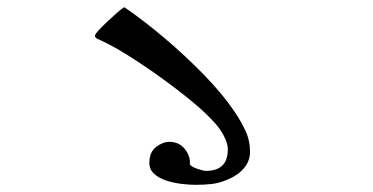

<svg xmlns="http://www.w3.org/2000/svg" viewBox="-20 -628 1040 536"><path d="M678 -204Q678 -179 661.5 -159Q645 -139 616 -127Q593 -117 572 -114.5Q551 -112 526 -112Q510 -112 488 -114.5Q466 -117 445.5 -123.5Q425 -130 411 -142Q397 -154 397 -174Q397 -203 415.5 -217.5Q434 -232 453 -232Q480 -232 496 -212Q512 -192 510 -169Q515 -162 531.5 -156.5Q548 -151 555 -151Q616 -151 616 -211Q616 -228 605 -248.5Q594 -269 583 -281Q558 -310 517.5 -343.5Q477 -377 430.5 -410.5Q384 -444 339.5 -472Q295 -500 260 -516Q259 -517 258 -517Q257 -517 256 -518Q255 -518 251 -520Q245 -524 245 -528Q245 -532 255.5 -543.5Q266 -555 280.5 -568.5Q295 -582 308 -593.5Q321 -605 327 -608Q381 -571 439.5 -521.5Q498 -472 550 -418.5Q602 -365 635 -316Q652 -291 665 -263.5Q678 -236 678 -204Z"/></svg>

Font: Kaisei Decol Medium
Style: Regular
Weight: 500
Designer: Font-Kai, 金井和夫
Foundry: KAZUO KANAI
Version: Version 5.003